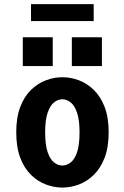

<svg xmlns="http://www.w3.org/2000/svg" viewBox="-20 -878 590 910"><path d="M275.5 11Q236.5 11 197.8 -3.5Q159 -18 127 -49.2Q95 -80.5 76 -130.2Q57 -180 57 -251Q57 -321.5 76 -371.2Q95 -421 127 -452Q159 -483 197.8 -497.5Q236.5 -512 275.5 -512Q315 -512 353.8 -497.5Q392.5 -483 424.5 -452Q456.5 -421 475.8 -371.2Q495 -321.5 495 -251Q495 -180 475.8 -130.2Q456.5 -80.5 424.5 -49.2Q392.5 -18 353.8 -3.5Q315 11 275.5 11ZM275.5 -93.5Q296 -93.5 314.8 -107.8Q333.5 -122 345.2 -156.2Q357 -190.5 357 -251Q357 -309.5 345.2 -343.8Q333.5 -378 314.8 -392.8Q296 -407.5 275.5 -407.5Q255 -407.5 236.2 -392.8Q217.5 -378 205.8 -344Q194 -310 194 -251Q194 -191 206 -156.5Q218 -122 236.5 -107.8Q255 -93.5 275.5 -93.5ZM88 -701.5H230V-565H88ZM320.5 -701.5H463V-565H320.5ZM127 -778V-858.5H424V-778Z"/></svg>

Font: Trispace SemiCondensed SemiBold
Style: Regular
Weight: 600
Width: 4
Designer: Tyler Finck
Foundry: Etcetera Type Company
Version: Version 1.210; ttfautohint (v1.8.3)